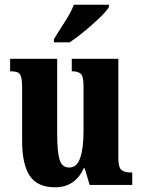

<svg xmlns="http://www.w3.org/2000/svg" viewBox="-20 -786 604 816"><path d="M214 10Q139 10 106.5 -38.5Q74 -87 74 -188V-413Q74 -456 65.5 -469.5Q57 -483 26 -483H23V-536H223V-216Q223 -142 233 -108Q243 -74 274 -74Q307 -74 321 -115.5Q335 -157 335 -227V-419Q335 -463 322.5 -473Q310 -483 288 -483H285V-536H483V-116Q483 -73 497 -63Q511 -53 533 -53H542V0H361L340 -71H336Q299 10 214 10ZM209 -619Q228 -651 254.5 -691.5Q281 -732 294 -766H443V-756Q433 -739 404 -711Q375 -683 340 -654Q305 -625 276 -606H209Z"/></svg>

Font: Noto Serif Myanmar ExtraCondensed ExtraBold
Style: Regular
Weight: 800
Width: 2
Designer: Ben Mitchell and the Monotype Design Team
Foundry: Monotype Imaging Inc.
Version: Version 2.106; ttfautohint (v1.8.4.7-5d5b)